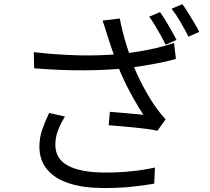

<svg xmlns="http://www.w3.org/2000/svg" viewBox="-20 -882 1040 951"><path d="M772.6 -822Q785.6 -804.6 800.4 -780Q815.2 -755.5 829.6 -730.2Q844 -704.9 854.2 -684.4L800.1 -660.3Q790.7 -680.7 776.8 -705.8Q762.9 -730.9 747.9 -755.9Q732.8 -780.9 718.8 -799.3ZM883.2 -861.5Q896.8 -843.1 912.4 -817.9Q928 -792.8 942.9 -767.9Q957.8 -743.1 967 -724.3L913.3 -700.2Q897.1 -733.6 874.5 -772.2Q851.9 -810.8 830 -838.8ZM513.3 -701.3Q508.5 -717.5 501.9 -738.7Q495.4 -759.9 488 -780L573.6 -790.5Q578.3 -761.7 587.6 -725.3Q596.8 -688.8 608.8 -651.3Q620.8 -613.8 632.2 -581.1Q655.2 -516.5 690.1 -452.1Q725 -387.6 756.6 -344Q766.9 -329.7 778 -316.4Q789 -303.1 800.3 -290.9L759.7 -234.2Q741.5 -238.8 712 -242.7Q682.5 -246.6 648 -250.2Q613.6 -253.7 579.6 -256.8Q545.6 -259.9 518.3 -261.7L524.2 -328.1Q552.7 -326.1 584.2 -323.2Q615.7 -320.3 644.2 -317.9Q672.7 -315.6 690.3 -313.4Q669.4 -345.1 645.3 -387Q621.2 -428.9 598.7 -475.3Q576.3 -521.6 559.4 -566.7Q543.4 -610.2 532.2 -644.2Q521 -678.2 513.3 -701.3ZM147.2 -623.5Q231 -614 309.6 -610Q388.2 -606 458.8 -607.9Q529.4 -609.8 586.1 -615.5Q626.2 -620.3 670.6 -627.5Q715 -634.7 759.4 -645.4Q803.7 -656.2 842.1 -669L851.3 -590.2Q816.1 -580 774.2 -571.5Q732.3 -563.1 690.3 -556.3Q648.3 -549.5 611.8 -545.1Q516.1 -534.3 398.9 -533.7Q281.7 -533 149.2 -543.6ZM301.6 -304.7Q279.7 -268.5 266.9 -235Q254.1 -201.5 254.1 -165.6Q254.1 -94.8 316.2 -61.8Q378.2 -28.8 489.7 -27.5Q566.1 -26.9 630.6 -33.6Q695 -40.3 747.4 -52.2L743.9 27.7Q697.2 35.9 633.2 42.8Q569.2 49.8 485.1 49.2Q390.7 48.6 321 25.7Q251.2 2.8 213.2 -43Q175.1 -88.8 175.1 -156.1Q175.1 -198 188.6 -238.3Q202.1 -278.6 223.4 -322.6Z"/></svg>

Font: Noto Sans SC Thin
Style: Regular
Weight: 100
Designer: Ryoko NISHIZUKA 西塚涼子 (kana, bopomofo & ideographs); Paul D. Hunt (Latin, Greek & Cyrillic); Sandoll Communications 산돌커뮤니
Foundry: Adobe
Version: Version 2.004-H2;hotconv 1.0.118;makeotfexe 2.5.65603